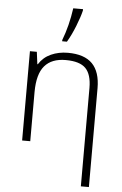

<svg xmlns="http://www.w3.org/2000/svg" viewBox="-66 -851 722 1137"><g transform="rotate(5 295.0 -283.0)"><path d="M459 240.2V-344.2Q459 -424.8 423.8 -460.9Q388.7 -497.1 304.7 -497.1Q221.7 -497.1 179.7 -448.2Q137.7 -399.4 137.2 -293V0H88.9V-530.8H129.9L139.2 -458H142.1Q168.5 -500 213.9 -520.5Q259.3 -541 314 -541Q412.1 -541 459.5 -492.7Q506.8 -444.3 506.8 -347.2V240.2ZM380.4 -806.2V-797.9Q371.6 -760.3 349.6 -704.6Q327.6 -648.9 302.2 -606H273.9V-613.8Q307.6 -701.2 322.3 -806.2Z"/></g></svg>

Font: OpenSans-Light
Style: Regular
Weight: 300
Foundry: Ascender Corporation
Version: Version 1.10